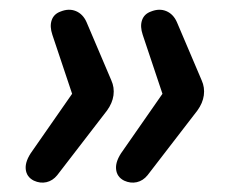

<svg xmlns="http://www.w3.org/2000/svg" viewBox="-20 -466 497 401"><path d="M47.4 -150.6 130.6 -270.1 89.4 -393.2Q83.5 -410.7 87.9 -423.7Q92.3 -436.8 106.5 -441.9Q123.9 -448.9 138.6 -442.8Q153.3 -436.6 160.7 -419.9L212.5 -298.2Q219.2 -283.4 217 -266.9Q214.7 -250.5 203.4 -235L99.5 -100.1Q90.1 -88.5 77 -85.5Q63.9 -82.6 50.7 -88.7Q35.1 -96.5 33.7 -113.2Q32.3 -129.9 47.4 -150.6ZM236.1 -150.6 319.3 -270.1 278.1 -393.2Q272.2 -410.7 276.6 -423.7Q281 -436.8 295.2 -441.9Q312.6 -448.9 327.3 -442.8Q342 -436.6 349.4 -419.9L401.2 -298.2Q407.9 -283.4 405.7 -266.9Q403.4 -250.5 392.1 -235L288.2 -100.1Q278.8 -88.5 265.7 -85.5Q252.6 -82.6 239.3 -88.7Q223.8 -96.5 222.4 -113.2Q221 -129.9 236.1 -150.6Z"/></svg>

Font: SN Pro Thin
Style: Italic
Weight: 200
Italic angle: -9°
Designer: Tobias Whetton
Foundry: Supernotes
Version: Version 1.003;Glyphs 3.3 (3324)